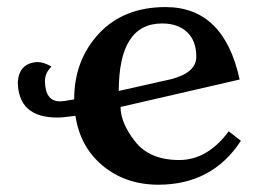

<svg xmlns="http://www.w3.org/2000/svg" viewBox="-20 -502 731 532"><path d="M309.1 -250 454.6 -282.7Q523.9 -300.8 523.9 -344.7Q523.9 -389.2 498.3 -413.1Q472.7 -437 429.2 -437Q309.1 -437 309.1 -250ZM418.9 9.8Q328.6 9.8 265.4 -42.2Q202.1 -94.2 189 -181.2Q155.8 -176.3 138.7 -176.3Q30.8 -176.3 29.3 -274.4Q32.7 -326.7 83 -330.1Q101.6 -330.1 122.6 -317.4Q104.5 -299.8 104.5 -276.9Q105.5 -221.2 146 -221.2Q156.2 -221.2 185.5 -226.6Q185.5 -335 253.9 -408.7Q322.3 -482.4 439 -482.4Q600.6 -482.4 644 -281.7L314 -205.6Q314 -161.6 354.2 -110.1Q394.5 -58.6 476.6 -58.6Q554.7 -58.6 613.8 -138.2L647.5 -111.8Q567.9 9.8 418.9 9.8Z"/></svg>

Font: Kelvinch
Style: Bold
Weight: 700
Designer: Paul James Miller
Foundry: High-Logic / Made with FontCreator
Version: Version 3.501;March 28, 2021;FontCreator 13.0.0.2683 64-bit